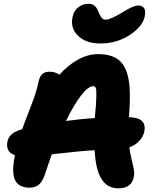

<svg xmlns="http://www.w3.org/2000/svg" viewBox="-20 -1002 820 1033"><path d="M519 -768.1Q443.4 -768.1 400.6 -808.8Q357.9 -849.6 370.1 -909.2Q376.5 -943.8 401.1 -962.9Q425.8 -981.9 457 -981.9Q492.2 -981.9 507.8 -942.9Q512.7 -930.7 515.6 -924.8Q518.6 -918.9 523.7 -910.9Q528.8 -902.8 535.2 -899.4Q541.5 -896 549.8 -896Q574.7 -896 647.9 -940.9Q698.7 -972.2 723.1 -972.2Q747.1 -972.2 755.9 -957Q764.6 -941.9 758.8 -914.1Q748 -859.9 678.5 -814Q608.9 -768.1 519 -768.1ZM617.2 11.2Q549.8 11.2 519 -51.8Q495.1 -97.7 488.8 -193.8Q450.7 -191.9 412.4 -188.2Q374 -184.6 323.5 -179Q272.9 -173.3 258.8 -171.9Q249 -146.5 222.2 -64.9Q209 -25.9 189.5 -9Q169.9 7.8 140.1 7.8Q82 7.8 61.8 -31.5Q41.5 -70.8 59.1 -160.2Q60.1 -162.1 60.1 -167Q9.3 -184.1 20 -240.2Q29.3 -287.1 94.2 -305.2Q95.2 -305.2 96.9 -305.7Q98.6 -306.2 99.1 -306.2Q110.4 -338.4 131.6 -392.3Q152.8 -446.3 166.3 -485.4Q179.7 -524.4 187 -560.1Q192.9 -589.8 207 -603Q221.2 -616.2 247.1 -616.2Q277.3 -616.2 299.8 -600.1Q346.2 -651.9 399.9 -681.4Q453.6 -710.9 507.8 -710.9Q564.5 -710.9 600.1 -691.9Q635.7 -672.9 654.8 -631.8Q673.8 -590.8 677.5 -526.4Q681.2 -461.9 673.8 -372.1Q726.6 -369.1 744.9 -349.9Q763.2 -330.6 756.8 -295.9Q751 -266.6 729.5 -243.9Q708 -221.2 675.8 -209Q679.7 -179.2 688 -145Q696.3 -110.8 700 -89.4Q703.6 -67.9 700.2 -50.8Q688.5 11.2 617.2 11.2ZM481 -538.1Q455.1 -538.1 416.7 -489Q378.4 -439.9 335 -351.1Q407.2 -361.3 490.2 -367.2Q494.1 -408.2 496.1 -436.5Q498 -464.8 498.3 -483.9Q498.5 -502.9 498 -513.7Q497.6 -524.4 494.6 -530Q491.7 -535.6 489 -536.9Q486.3 -538.1 481 -538.1Z"/></svg>

Font: Shantell Sans Normal
Style: Italic
Weight: 800
Italic angle: -11.31°
Designer: Stephen Nixon, Anya Danilova, Shantell Martin
Foundry: Arrow Type
Version: Version 1.006;[559af2be0]